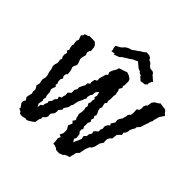

<svg xmlns="http://www.w3.org/2000/svg" viewBox="-211 -1034 1223 1223"><g transform="rotate(45 400.5 -422.5)"><path d="M158 2 138 0 128 -14 111 -21 114 -30 96 -55 95 -70 104 -87 92 -105 95 -121 101 -146 96 -160 99 -176 91 -193 84 -202 90 -223 89 -230 85 -250V-259L90 -279L89 -295L86 -306L81 -321L79 -340L71 -365L73 -382L78 -396L77 -412L75 -426L80 -436L73 -450L71 -466L76 -487L64 -496L72 -510L67 -525L64 -545L68 -553L64 -571V-585L70 -598L59 -629L70 -638L71 -650L96 -658L99 -663H130L150 -662L167 -646L172 -633L175 -602L168 -595L164 -578L171 -561L163 -531V-517L167 -507L175 -485V-476L165 -454L164 -445L171 -428L173 -417L175 -393L167 -386L164 -367L173 -353L165 -338V-319L171 -304L168 -291L178 -283L169 -260L168 -247L175 -233V-222L177 -201L182 -189L177 -171L182 -162L176 -129L187 -110L191 -134L204 -142L205 -156L214 -175L210 -185L225 -204L227 -219L241 -236L236 -253L253 -261L255 -276L260 -290L257 -309L276 -327V-354L286 -369L285 -386L296 -409L304 -423L305 -441L319 -452L317 -467L322 -489L337 -497L336 -515L339 -528L349 -563L360 -572L353 -589L358 -606L376 -638L378 -650L392 -656L412 -662L434 -670L453 -664L470 -653L475 -650L481 -635V-601L477 -588L483 -578L471 -557L477 -548L479 -533L483 -517L480 -503V-474L477 -454L482 -441L472 -430L476 -409L479 -400L473 -384L477 -366L485 -350L489 -338L483 -326L491 -311L485 -297L493 -280L484 -264L485 -253L484 -231L492 -217L485 -204L488 -187L497 -178L500 -161L501 -144L494 -131L507 -111L513 -128L520 -142L529 -164L528 -170L525 -187L540 -201V-215L552 -236L548 -251L557 -262L572 -274V-294L578 -303L576 -326L583 -341L598 -355L590 -364L600 -380L607 -391L604 -410L611 -427L622 -442L623 -450L629 -469V-481L643 -496L645 -515L644 -547L658 -554L662 -572L661 -589L668 -605L676 -612L681 -643L695 -660L699 -661L718 -673L724 -680L764 -674L770 -675L781 -665L789 -654L801 -644L779 -610L776 -598L770 -578L769 -565L760 -548L759 -537L752 -520L741 -484L723 -463V-453L714 -438L706 -422L705 -406L700 -392L689 -381L693 -365L675 -347L669 -340L667 -320L665 -304L653 -294L645 -278L644 -258L647 -249L634 -229L630 -222L624 -193L614 -171L604 -165L598 -151L591 -134L587 -113L583 -92L568 -77L564 -59L556 -28L540 -24L522 -15L519 -9L492 2L463 0L456 -7L436 -15H423L422 -33L419 -61L426 -79L410 -85L421 -108L422 -133L418 -146L407 -164L419 -193L406 -205L418 -223L410 -240L409 -250L404 -265L407 -280L409 -290V-308L405 -325L409 -338L399 -356L406 -372L404 -385L409 -402L399 -410L404 -428L401 -441L398 -455L383 -440L380 -431L379 -411L371 -401L366 -380L369 -366L362 -357L358 -343L349 -327L343 -311L340 -297L337 -278L330 -269L328 -252L319 -237L309 -223L311 -209L293 -189L295 -179L292 -159L282 -147L275 -136L277 -115L271 -102L254 -85L256 -73L249 -62L244 -32L233 -23L210 -8L195 -2L184 -4ZM292 -689 295 -698 267 -694 269 -706 264 -717 262 -736 288 -750 300 -759 312 -773 323 -780 335 -786 355 -792 372 -805 388 -815 400 -825 415 -833 432 -847 457 -846 474 -836 477 -826 496 -817 507 -803 512 -798 522 -791 547 -788 558 -778V-774L571 -763L594 -743L587 -735L580 -717L582 -708L567 -694H559L534 -690L520 -703L511 -711V-716L494 -722L488 -731L469 -738L458 -747L433 -768L420 -761L401 -753L382 -739L376 -736L349 -719L339 -712L331 -703Z"/></g></svg>

Font: Winky Rough
Style: Italic
Weight: 400
Italic angle: -8.97852°
Designer: Simon Atzbach
Foundry: typofactur
Version: Version 1.206